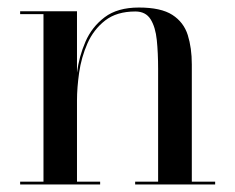

<svg xmlns="http://www.w3.org/2000/svg" viewBox="-20 -490 624 510"><path d="M184.5 -460V-7.5H246V0H33.5V-7.5H95.5V-452.5H33.5V-460ZM489.5 -319V-7.5H551.5V0H339V-7.5H400V-307Q400 -349 396.5 -383.5Q393 -418 380 -438.8Q367 -459.5 339.5 -459.5Q290 -459.5 259.2 -435.5Q228.5 -411.5 212.2 -374.5Q196 -337.5 190.2 -297Q184.5 -256.5 184.5 -223.5L179 -219.5Q179 -254 184.5 -297Q190 -340 207 -379.2Q224 -418.5 258 -444.2Q292 -470 349 -470Q407.5 -470 437.8 -450.5Q468 -431 478.8 -396.8Q489.5 -362.5 489.5 -319Z"/></svg>

Font: Bodoni Moda 28pt
Style: Regular
Weight: 400
Designer: Owen Earl
Foundry: indestructible type
Version: Version 2.005